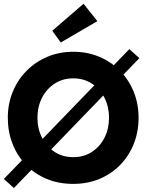

<svg xmlns="http://www.w3.org/2000/svg" viewBox="-20 -940 770 994"><path d="M649.4 -685.6 701.5 -639.1 52 33.4 -0.1 -13.4ZM173.9 -330.5Q173.9 -273.6 197.4 -227.2Q220.9 -180.9 262.6 -153.7Q304.3 -126.4 359.1 -126.4Q414.4 -126.4 456 -153.7Q497.6 -180.9 521 -227.2Q544.4 -273.6 544.4 -330.5Q544.4 -387.4 521 -433.5Q497.6 -479.6 456 -506.9Q414.4 -534.3 359.1 -534.3Q304.3 -534.3 262.6 -506.9Q220.9 -479.6 197.4 -433.5Q173.9 -387.4 173.9 -330.5ZM20.4 -330.5Q20.4 -402.5 46 -464.8Q71.6 -527 117.6 -573.5Q163.5 -620 225.3 -646Q287.1 -672 359.1 -672Q432.2 -672 493.9 -646Q555.6 -620 601.3 -573.5Q647.1 -527 672.2 -464.8Q697.4 -402.5 697.4 -330.5Q697.4 -258 672.8 -195.8Q648.1 -133.5 602.8 -86.8Q557.4 -40 495.5 -14Q433.6 12 359.1 12Q283.2 12 221 -14Q158.9 -40 114 -86.8Q69.1 -133.5 44.8 -195.8Q20.4 -258 20.4 -330.5ZM294.6 -720.1 250.6 -780.7 412.5 -920.5 484.1 -830.5Z"/></svg>

Font: League Spartan Extralight
Style: Regular
Weight: 200
Foundry: The League of Moveable Type
Version: Version 2.300; ttfautohint (v1.8.3)